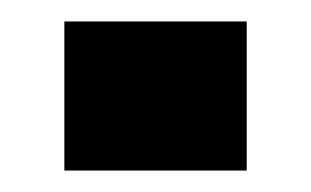

<svg xmlns="http://www.w3.org/2000/svg" viewBox="-20 -159 290 179"><path d="M40 0V-139H210V0Z"/></svg>

Font: Big Shoulders Stencil Display Black
Style: Regular
Weight: 900
Designer: Patric King
Foundry: XO Type Co
Version: Version 1.000